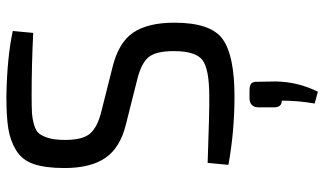

<svg xmlns="http://www.w3.org/2000/svg" viewBox="-227 -515 1015 601"><g transform="rotate(-90 280.5 -214.5)"><path d="M279 -702Q401 -700 484 -682L478 -618Q381 -623 283 -623Q247 -623 229 -622Q211 -621 191 -615.5Q171 -610 162.5 -599Q154 -588 148.5 -568.5Q143 -549 143 -518Q143 -463 163 -440Q183 -417 231 -405L370 -370Q448 -351 479 -305Q510 -259 510 -176Q510 -62 458.5 -25Q407 12 279 12Q170 12 65 -7L71 -72Q239 -66 281 -67Q364 -67 392.5 -88Q421 -109 421 -178Q421 -235 401.5 -257.5Q382 -280 334 -292L191 -328Q118 -346 86.5 -392.5Q55 -439 55 -520Q55 -580 67.5 -616.5Q80 -653 110.5 -671.5Q141 -690 178.5 -696Q216 -702 279 -702ZM275 59H298Q314 59 320 65Q326 71 325 86L326 141Q325 210 294 273L257 263Q266 211 266 160Q245 160 245 136V86Q246 59 275 59Z"/></g></svg>

Font: Exo 2
Style: Regular
Weight: 400
Designer: Natanael Gama
Version: Version 1.001;PS 001.001;hotconv 1.0.70;makeotf.lib2.5.58329